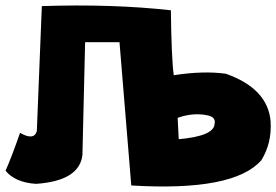

<svg xmlns="http://www.w3.org/2000/svg" viewBox="-26 -666 997 693"><path d="M125 -644Q380.9 -652.3 590.8 -628.9Q592.8 -455.1 601.1 -394.5Q708 -411.1 789.1 -399.9Q940.9 -346.2 950.7 -228Q955.6 -149.9 917.5 -87.9Q818.4 25.9 447.8 3.4L405.3 -513.7Q347.2 -513.2 281.2 -513.7L271.5 -106.4Q260.7 -13.2 104 -2.4Q28.3 -7.3 -5.9 -49.8Q15.1 -97.2 46.4 -186.5Q96.2 -157.7 106.9 -192.4ZM619.1 -163.6Q745.6 -174.8 748.5 -218.3Q753.9 -242.2 726.1 -249Q673.3 -261.2 615.2 -240.7Z"/></svg>

Font: Lapsus Pro (theguybrush.com)
Style: Bold
Weight: 700
Designer: Jose Roses
Version: Version 1.00 February 9, 2018, initial release